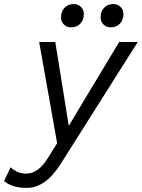

<svg xmlns="http://www.w3.org/2000/svg" viewBox="-119 -706 695 941"><path d="M230 -572Q208 -572 194 -586Q180 -600 180 -621Q180 -650 197.5 -668Q215 -686 242 -686Q264 -686 278 -672Q292 -658 292 -637Q292 -608 274.5 -590Q257 -572 230 -572ZM424 -572Q402 -572 388 -586Q374 -600 374 -621Q374 -650 391.5 -668Q409 -686 436 -686Q458 -686 472 -672Q486 -658 486 -637Q486 -608 468.5 -590Q451 -572 424 -572ZM12 215Q-60 215 -99 181L-67 114Q-33 145 9 145Q68 145 114 71L161 -4L73 -500H152L198 -214L218 -89L288 -206L465 -500H556L178 98Q104 215 12 215Z"/></svg>

Font: Elaine Sans
Style: Italic
Weight: 400
Italic angle: -13°
Designer: Wei Huang
Foundry: Wei Huang
Version: Version 2.001;December 24, 2019;FontCreator 12.0.0.2547 64-b